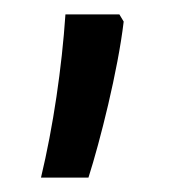

<svg xmlns="http://www.w3.org/2000/svg" viewBox="-20 -834 236 267"><path d="M146 -814H71C66 -740 54 -658 37 -587H103C119 -637 144 -736 152 -804Z"/></svg>

Font: Noto Sans Armenian ExtraCondensed
Style: Regular
Weight: 400
Width: 2
Designer: Monotype Design Team
Foundry: Monotype Imaging Inc.
Version: Version 2.008